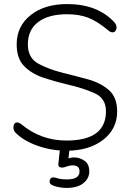

<svg xmlns="http://www.w3.org/2000/svg" viewBox="-20 -733 644 944"><path d="M307 8Q234 8 165.5 -16Q97 -40 57 -80Q46 -91 46 -107Q46 -118 51 -124.5Q56 -131 64 -131Q73 -131 85 -122Q181 -42 307 -42Q501 -42 501 -186Q501 -250 444.5 -275Q388 -300 314 -317Q254 -331 196 -350Q138 -369 100 -406.5Q62 -444 62 -515Q62 -604 130.5 -658.5Q199 -713 310 -713Q458 -713 541 -625Q553 -612 553 -598Q553 -588 547.5 -581Q542 -574 534 -574Q523 -574 513 -583Q458 -629 413.5 -646Q369 -663 310 -663Q218 -663 167.5 -624.5Q117 -586 117 -515Q117 -448 168.5 -420Q220 -392 289 -375Q350 -360 412 -343Q474 -326 515 -290.5Q556 -255 556 -185Q556 -99 487 -45.5Q418 8 307 8ZM307 191Q291 191 273 188Q255 185 240 179Q220 171 225 152.5Q230 134 254 141Q270 146 281.5 147.5Q293 149 310 149Q371 149 371 110Q371 80 338 80Q322 80 308 85.5Q294 91 286 91Q265 91 267 72L277 -20H324L316 51L304 52Q311 47 322 44Q333 41 345 41Q371 41 395 57Q419 73 419 110Q419 144 390 167.5Q361 191 307 191Z"/></svg>

Font: Nunito VF Beta Light
Style: Regular
Weight: 300
Designer: Vernon Adams
Foundry: newtypography
Version: Version 3.001